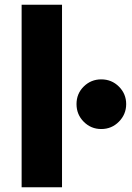

<svg xmlns="http://www.w3.org/2000/svg" viewBox="-20 -788 557 808"><path d="M71 -768H241V0H71ZM406 -454Q363 -454 332.5 -424Q302 -394 302 -350Q302 -306 332.5 -275.5Q363 -245 406 -245Q450 -245 480.5 -276Q511 -307 511 -350Q511 -393 480.5 -423.5Q450 -454 406 -454Z"/></svg>

Font: Nebula Sans Bold
Style: Regular
Weight: 700
Designer: Paul D. Hunt for Adobe (as Source Sans)
Foundry: Nebula Entertainment & Broadcasting LLC
Version: Version 1.010